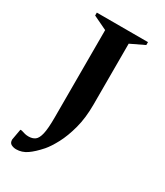

<svg xmlns="http://www.w3.org/2000/svg" viewBox="-179 -634 735 855"><g transform="rotate(30 188.5 -206.5)"><path d="M51 147Q37 147 25.5 141Q14 135 14 118Q14 116 17 101Q20 86 24 62H31Q43 66 51.5 68Q60 70 70 70Q90 70 103 60.5Q116 51 122.5 23Q129 -5 129 -61V-511L58 -545V-560H321V-545L250 -511V-197Q250 -129 235.5 -75Q221 -21 200.5 17.5Q180 56 161 78Q131 112 105.5 129.5Q80 147 51 147Z"/></g></svg>

Font: Spectral SC SemiBold
Style: Regular
Weight: 600
Designer: Jean-Baptiste Levee
Foundry: Production Type
Version: Version 2.001